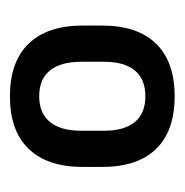

<svg xmlns="http://www.w3.org/2000/svg" viewBox="-12 -674 372 387"><g transform="rotate(90 173.5 -480.0)"><path d="M173.5 -314.5Q104 -314.5 67.5 -352.2Q31 -390 31 -461.5V-500Q31 -571.5 67.5 -609Q104 -646.5 173.5 -646.5Q243.5 -646.5 279.8 -609Q316 -571.5 316 -500V-461.5Q316 -390 279.5 -352.2Q243 -314.5 173.5 -314.5ZM173.5 -373.5Q207.5 -373.5 225.2 -395Q243 -416.5 243 -458V-504Q243 -545 225.5 -566.2Q208 -587.5 173.5 -587.5Q139 -587.5 121.5 -566.2Q104 -545 104 -504V-458Q104 -417 121.5 -395.2Q139 -373.5 173.5 -373.5Z"/></g></svg>

Font: Anek Gujarati Medium
Style: Regular
Weight: 500
Designer: Mrunmayee Ghaisas (Gujarati), Yesha Goshar (Latin)
Foundry: Ek Type
Version: Version 1.003